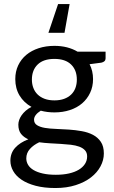

<svg xmlns="http://www.w3.org/2000/svg" viewBox="-20 -740 560 942"><path d="M247 -247.5Q274 -247.5 294.5 -255Q315 -262.5 329 -276Q343 -289.5 350 -308.2Q357 -327 357 -349.5Q357 -396 328.8 -423.5Q300.5 -451 247 -451Q193 -451 164.8 -423.5Q136.5 -396 136.5 -349.5Q136.5 -327 143.8 -308.2Q151 -289.5 165 -276Q179 -262.5 199.5 -255Q220 -247.5 247 -247.5ZM407.5 27.5Q407.5 9 397 -2.5Q386.5 -14 368.8 -20.5Q351 -27 327.5 -29.8Q304 -32.5 277.8 -34Q251.5 -35.5 224.5 -37Q197.5 -38.5 172.5 -42Q144.5 -29 126.8 -9.2Q109 10.5 109 37Q109 54 117.8 68.8Q126.5 83.5 144.5 94.2Q162.5 105 189.8 111.2Q217 117.5 254 117.5Q290 117.5 318.5 111Q347 104.5 366.8 92.5Q386.5 80.5 397 64Q407.5 47.5 407.5 27.5ZM498 -486.5V-453.5Q498 -437 477 -432.5L419.5 -425Q436.5 -392 436.5 -352Q436.5 -315 422.2 -284.8Q408 -254.5 383 -233Q358 -211.5 323 -200Q288 -188.5 247 -188.5Q211.5 -188.5 180 -197Q164 -187 155.5 -175.8Q147 -164.5 147 -153Q147 -135 161.8 -125.8Q176.5 -116.5 200.5 -112.5Q224.5 -108.5 255.2 -107.5Q286 -106.5 318.2 -104.2Q350.5 -102 381.2 -96.5Q412 -91 436 -78.5Q460 -66 474.8 -44Q489.5 -22 489.5 13Q489.5 45.5 473.2 76Q457 106.5 426.5 130.2Q396 154 351.8 168.2Q307.5 182.5 252 182.5Q196.5 182.5 155 171.5Q113.5 160.5 86 142Q58.5 123.5 44.8 99.2Q31 75 31 48.5Q31 11 54.5 -15Q78 -41 119 -56.5Q96.5 -66.5 83.2 -83.2Q70 -100 70 -128.5Q70 -139.5 74 -151.2Q78 -163 86.2 -174.8Q94.5 -186.5 106.5 -197Q118.5 -207.5 134.5 -215.5Q97 -236.5 76 -271.2Q55 -306 55 -352Q55 -389 69.2 -419.2Q83.5 -449.5 109 -470.8Q134.5 -492 169.8 -503.5Q205 -515 247 -515Q280 -515 308.5 -507.8Q337 -500.5 360.5 -486.5ZM296.5 -579H217.5L265 -720H321.5Z"/></svg>

Font: Lato-Regular
Style: Regular
Weight: 400
Designer: Lukasz Dziedzic with Adam Twardoch and Botio Nikoltchev
Foundry: tyPoland Lukasz Dziedzic
Version: Version 2.015; 2015-08-06; http://www.latofonts.com/